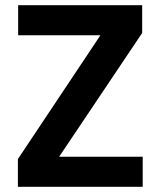

<svg xmlns="http://www.w3.org/2000/svg" viewBox="-20 -720 618 740"><path d="M49 0V-107L367 -584H50V-700H528V-593L208 -116H530V0Z"/></svg>

Font: DM Sans 18pt ExtraBold
Style: Regular
Weight: 800
Designer: Colophon Foundry, Jonny Pinhorn
Foundry: Colophon Foundry
Version: Version 4.004;gftools[0.9.30]